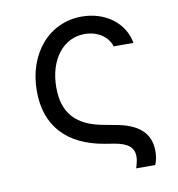

<svg xmlns="http://www.w3.org/2000/svg" viewBox="-77 -620 754 814"><g transform="rotate(-10 300.0 -213.0)"><path d="M86 -271C86 -123 170 -29 330 -2L373 5C429 15 454 36 454 74C454 89 450 105 444 124H526C534 106 537 85 537 66C537 -12 488 -56 386 -73L344 -81C225 -101 170 -161 170 -272C170 -392 235 -475 327 -475C381 -475 426 -447 440 -402H525C510 -490 429 -550 328 -550C187 -550 86 -433 86 -271Z"/></g></svg>

Font: CommitMonoNiceRocks
Style: Regular
Weight: 400
Monospace: yes
Designer: Eigil Nikolajsen
Foundry: Eigil Nikolajsen
Version: Version 1.143